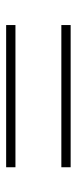

<svg xmlns="http://www.w3.org/2000/svg" viewBox="172 -626 255 640"><g transform="rotate(90 300.0 -305.5)"><path d="M63 -382V-413H537V-382ZM63 -198V-229H537V-198Z"/></g></svg>

Font: Plexus Sans ExtraLight
Style: Regular
Weight: 250
Version: Version 2.001;PS 002.001;hotconv 1.0.70;makeotf.lib2.5.58329